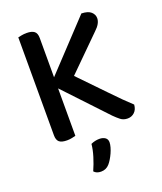

<svg xmlns="http://www.w3.org/2000/svg" viewBox="-153 -712 878 1039"><g transform="rotate(-20 286.5 -192.5)"><path d="M183 -274V-1Q175 1 162 4Q149 7 133 7Q102 7 88.5 -4.5Q75 -16 75 -43V-607Q83 -609 96.5 -611.5Q110 -614 125 -614Q154 -614 168.5 -603Q183 -592 183 -564V-338L440 -612Q478 -611 495 -595.5Q512 -580 512 -559Q512 -528 477 -496L287 -308Q370 -223 432.5 -157.5Q495 -92 540 -51Q538 -23 521.5 -7.5Q505 8 482 8Q458 8 441.5 -5Q425 -18 408 -35ZM297 207Q278 229 248 229Q222 229 208 213Q224 177 235.5 139.5Q247 102 250 70Q274 59 299 59Q319 59 332 68Q345 77 345 95Q345 107 340.5 123Q336 139 329 154.5Q322 170 313.5 184Q305 198 297 207Z"/></g></svg>

Font: Baloo Bhai 2 Medium
Style: Regular
Weight: 500
Designer: Supriya Tembe, Noopur Datye and Ek Type
Foundry: Ek Type
Version: Version 1.640;PS 1.000;hotconv 16.6.51;makeotf.lib2.5.65220;